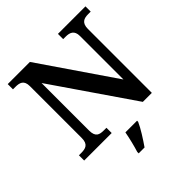

<svg xmlns="http://www.w3.org/2000/svg" viewBox="-245 -880 1268 1268"><g transform="rotate(-45 389.0 -246.5)"><path d="M32 0H289V-49H265C224 -49 195 -57 195 -117V-561L580 0H664V-597C664 -653 694 -665 734 -665H758V-714H501V-665H524C562 -665 594 -654 594 -601V-195L239 -714H32V-665H55C93 -665 126 -657 126 -601V-117C126 -57 94 -49 52 -49H32ZM320 208V221H375C405 178 447 113 465 71V61H356C348 106 333 167 320 208Z"/></g></svg>

Font: Noto Serif Georgian SemiBold
Style: Regular
Weight: 600
Designer: Monotype Design Team, Akaki Razmadze
Foundry: Google LLC
Version: Version 2.003